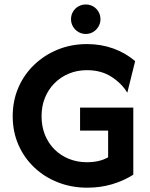

<svg xmlns="http://www.w3.org/2000/svg" viewBox="-20 -837 679 869"><path d="M375 12.5Q304.2 12.5 242.7 -11.5Q181.2 -35.4 135.1 -79.2Q88.9 -122.9 63.2 -181.9Q37.5 -241 37.5 -311.1Q37.5 -381.2 63.2 -440.6Q88.9 -500 135.1 -544.1Q181.2 -588.2 242 -612.8Q302.8 -637.5 373.6 -637.5Q437.5 -637.5 493.1 -617.4Q548.6 -597.2 591.7 -560.4L556.2 -417.4Q529.9 -460.4 483.7 -489.9Q437.5 -519.4 373.6 -519.4Q329.2 -519.4 291.7 -503.8Q254.2 -488.2 226.4 -460.1Q198.6 -431.9 183.3 -394.1Q168.1 -356.2 168.1 -311.1Q168.1 -265.3 183.3 -227.1Q198.6 -188.9 226.4 -161.1Q254.2 -133.3 291.7 -118.1Q329.2 -102.8 372.9 -102.8Q401.4 -102.8 425.7 -108.3Q450 -113.9 469.4 -125V-245.8H342.4V-350H583.3V-46.5Q540.3 -18.8 487.2 -3.1Q434 12.5 375 12.5ZM368.1 -683.3Q350 -683.3 334.7 -692.4Q319.4 -701.4 310.4 -716.7Q301.4 -731.9 301.4 -750Q301.4 -768.8 310.4 -784Q319.4 -799.3 334.7 -808Q350 -816.7 368.1 -816.7Q386.8 -816.7 401.7 -808Q416.7 -799.3 425.7 -784Q434.7 -768.8 434.7 -750Q434.7 -731.9 425.7 -716.7Q416.7 -701.4 401.7 -692.4Q386.8 -683.3 368.1 -683.3Z"/></svg>

Font: Afacad Flux
Style: Regular
Weight: 400
Designer: Kristian Moeller
Foundry: Dicotype
Version: Version 1.100